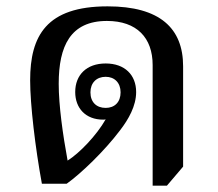

<svg xmlns="http://www.w3.org/2000/svg" viewBox="-20 -579 686 605"><path d="M319 -559C126 -559 75 -466 75 -326C75 -250 91 -114 112 0H190C235 -32 309 -103 358 -168C385 -203 409 -245 409 -289C409 -343 373 -379 313 -379C253 -379 217 -343 217 -289C217 -238 250 -202 305 -202C308 -202 310 -202 313 -203C284 -152 230 -96 193 -73C178 -155 165 -246 165 -315C165 -434 202 -513 317 -513C411 -513 461 -460 461 -374V6H506L557 -54V-370C557 -490 484 -559 319 -559ZM265 -288C265 -318 284 -337 313 -337C341 -337 360 -318 360 -288C360 -257 341 -239 313 -239C284 -239 265 -257 265 -288Z"/></svg>

Font: Noto Serif Thai Medium
Style: Regular
Weight: 500
Designer: Monotype Design Team
Foundry: Monotype Imaging Inc.
Version: Version 1.901;PS 001.901;hotconv 1.0.88;makeotf.lib2.5.64775